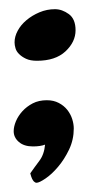

<svg xmlns="http://www.w3.org/2000/svg" viewBox="-20 -310 195 418"><path d="M140.6 -30.3Q140.6 -5.9 130.4 15.6Q120.1 37.1 106.4 53.2Q92.8 69.3 79.1 78.6Q65.4 87.9 59.6 87.9Q56.6 87.9 53.7 85Q51.8 83 49.8 79.1Q47.9 75.2 45.9 67.4Q54.7 54.7 65.4 40.5Q76.2 26.4 78.1 4.9Q73.2 6.8 66.4 7.8Q59.6 8.8 51.8 8.8Q32.2 8.8 21 -1Q9.8 -10.7 9.8 -24.4Q9.8 -34.2 14.6 -45.9Q19.5 -57.6 28.8 -67.9Q38.1 -78.1 51.3 -85Q64.5 -91.8 82 -91.8Q96.7 -91.8 107.9 -85.9Q119.1 -80.1 126.5 -70.8Q133.8 -61.5 137.2 -50.8Q140.6 -40 140.6 -30.3ZM144.5 -244.1Q144.5 -218.8 122.6 -198.2Q100.6 -177.7 60.5 -177.7Q45.9 -177.7 36.6 -182.1Q27.3 -186.5 21.5 -192.4Q15.6 -198.2 13.7 -205.1Q11.7 -211.9 11.7 -217.8Q11.7 -230.5 18.6 -243.2Q25.4 -255.9 37.6 -266.1Q49.8 -276.4 65.9 -283.2Q82 -290 99.6 -290Q115.2 -290 129.9 -279.3Q144.5 -268.6 144.5 -244.1Z"/></svg>

Font: BKP Parklife Display
Style: Regular
Weight: 400
Designer: Font Diner, Inc.; LA MECHKY PLUS GmbH
Foundry: Font Diner, Inc.; LA MECHKY PLUS GmbH
Version: Version 1.007